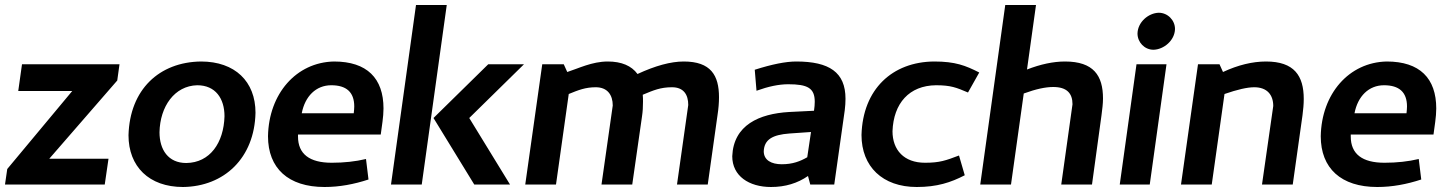

<svg xmlns="http://www.w3.org/2000/svg" viewBox="-28 -738 5798 768"><path d="M45 -374H261L1 -62L-8 0H391L406 -103H169L441 -416L450 -481H60Z M717 -86C645 -86 610 -139 610 -209C612 -312 670 -395 761 -397C834 -397 870 -344 870 -273C867 -167 812 -87 717 -86ZM994 -287C994 -412 912 -492 776 -492C609 -490 491 -380 486 -197C486 -72 568 10 704 10C869 8 990 -106 994 -287Z M1389 -312C1389 -304 1388 -295 1387 -285H1179C1192 -353 1236 -397 1297 -397C1357 -397 1389 -370 1389 -312ZM1044 -193C1044 -65 1125 10 1270 10C1330 10 1388 -1 1446 -20L1436 -102C1394 -92 1348 -87 1299 -87C1210 -87 1164 -122 1164 -192V-200H1495C1499 -232 1506 -270 1506 -304C1506 -425 1440 -492 1308 -492C1157 -489 1047 -363 1044 -193Z M1925 -481 1706 -266 1869 0H2012L1849 -266L2068 -481ZM1759 -718H1636L1536 0H1659Z M2403 -492C2340 -492 2285 -464 2241 -450L2227 -481H2141L2073 0H2196L2247 -362C2286 -378 2314 -389 2355 -389C2402 -389 2423 -358 2423 -316L2378 0H2501L2540 -272C2543 -292 2544 -311 2544 -331C2544 -340 2544 -350 2543 -359C2586 -377 2614 -389 2660 -389C2707 -389 2725 -359 2725 -318L2680 0H2803L2842 -277C2846 -303 2848 -327 2848 -349C2848 -437 2815 -492 2707 -492C2655 -492 2593 -475 2522 -442C2498 -475 2458 -492 2403 -492Z M3027 -133C3029 -180 3062 -199 3130 -204L3216 -210L3201 -109C3173 -93 3143 -81 3099 -81C3058 -81 3027 -97 3027 -133ZM3056 10C3113 10 3162 -5 3204 -34L3213 0H3309L3351 -297C3353 -313 3354 -329 3354 -343C3354 -449 3289 -492 3157 -492C3115 -492 3060 -481 2991 -459L2998 -375C3045 -392 3087 -401 3125 -401C3202 -401 3231 -386 3231 -331C3231 -321 3230 -308 3228 -295L3128 -290C3009 -283 2906 -238 2901 -113C2901 -34 2968 10 3056 10Z M3716 -397C3775 -397 3797 -388 3844 -368L3889 -448C3834 -476 3793 -492 3709 -492C3541 -491 3423 -381 3418 -198C3418 -72 3502 10 3639 10C3720 10 3775 -8 3831 -37L3808 -116C3755 -96 3731 -87 3672 -87C3588 -87 3542 -138 3542 -213C3546 -325 3609 -396 3716 -397Z M4185 -390C4239 -390 4262 -365 4262 -321L4217 0H4340L4378 -277C4381 -301 4384 -323 4384 -344C4384 -436 4346 -492 4232 -492C4185 -492 4134 -481 4080 -460L4116 -718H3993L3893 0H4016L4067 -364C4116 -382 4154 -390 4185 -390Z M4672 -622C4672 -657 4643 -687 4607 -687C4566 -686 4523 -650 4522 -604C4522 -569 4550 -539 4586 -539C4627 -540 4671 -576 4672 -622ZM4518 -481 4451 0H4571L4638 -481Z M5065 -314 5020 0H5143L5182 -277C5185 -300 5187 -322 5187 -342C5187 -435 5149 -492 5036 -492C4982 -492 4924 -478 4864 -450L4850 -481H4764L4696 0H4819L4870 -362C4922 -380 4961 -389 4989 -389C5041 -389 5065 -358 5065 -314Z M5600 -312C5600 -304 5599 -295 5598 -285H5390C5403 -353 5447 -397 5508 -397C5568 -397 5600 -370 5600 -312ZM5255 -193C5255 -65 5336 10 5481 10C5541 10 5599 -1 5657 -20L5647 -102C5605 -92 5559 -87 5510 -87C5421 -87 5375 -122 5375 -192V-200H5706C5710 -232 5717 -270 5717 -304C5717 -425 5651 -492 5519 -492C5368 -489 5258 -363 5255 -193Z"/></svg>

Font: Cantarell
Style: BoldOblique
Weight: 700
Italic angle: -8°
Designer: Dave Crossland
Version: Version 0.024